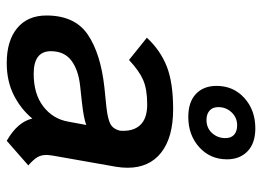

<svg xmlns="http://www.w3.org/2000/svg" viewBox="-124 -642 778 570"><g transform="rotate(90 265.0 -357.0)"><path d="M442 -125Q440 -111 440 -106Q440 -90 447 -78.5Q454 -67 471 -52L398 12Q342 -20 332 -64Q304 -30 262.5 -9Q221 12 167 12Q101 12 63.5 -19Q26 -50 26 -106Q26 -190 82.5 -228.5Q139 -267 240 -278L299 -284Q334 -288 348.5 -296Q363 -304 368 -324Q371 -363 351.5 -384Q332 -405 290 -405Q245 -405 217.5 -393Q190 -381 158 -351L92 -404Q129 -444 177 -463Q225 -482 304 -482Q388 -482 433 -446.5Q478 -411 478 -347Q478 -330 475 -312ZM341 -170 351 -224Q329 -216 282 -211L236 -206Q188 -201 160 -180Q132 -159 132 -119Q132 -68 199 -68Q259 -68 296 -96.5Q333 -125 341 -170ZM235 -611Q235 -661 271 -693.5Q307 -726 361 -726Q405 -726 429 -703Q453 -680 453 -642Q453 -592 417 -559.5Q381 -527 327 -527Q283 -527 259 -549.5Q235 -572 235 -611ZM390 -637Q390 -654 380 -663Q370 -672 352 -672Q329 -672 313.5 -655.5Q298 -639 298 -616Q298 -599 308.5 -590Q319 -581 336 -581Q360 -581 375 -597.5Q390 -614 390 -637Z"/></g></svg>

Font: KoHo SemiBold
Style: Italic
Weight: 600
Italic angle: -10°
Version: Version 1.000; ttfautohint (v1.6)